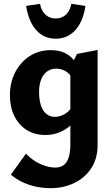

<svg xmlns="http://www.w3.org/2000/svg" viewBox="-20 -698 588 1007"><path d="M245 289Q209 289 171.5 281.5Q134 274 99.5 258Q65 242 37 218L116 108Q153 146 194.5 163.5Q236 181 269 181Q297 181 314.5 167.5Q332 154 340.5 127Q349 100 349 60V-347L384 -415L492 -436V61Q492 135 457.5 186Q423 237 367 263Q311 289 245 289ZM218 10Q161 10 119 -17Q77 -44 54.5 -91Q32 -138 32 -199Q32 -266 60 -319.5Q88 -373 136 -404Q184 -435 246 -435Q289 -435 318.5 -421Q348 -407 367.5 -382.5Q387 -358 397 -327L361 -285Q346 -312 323.5 -325Q301 -338 276 -338Q248 -338 227.5 -323.5Q207 -309 196 -281.5Q185 -254 185 -217Q185 -175 194.5 -145.5Q204 -116 223 -100.5Q242 -85 268 -85Q290 -85 314.5 -97Q339 -109 359 -139L402 -101Q381 -68 353.5 -43Q326 -18 292 -4Q258 10 218 10ZM272 -495Q210 -495 170 -540Q130 -585 117 -667L190 -678Q196 -642 218 -621.5Q240 -601 272 -601Q304 -601 326 -621.5Q348 -642 354 -678L428 -667Q416 -585 375 -540Q334 -495 272 -495Z"/></svg>

Font: Ysabeau Infant ExtraBold
Style: Regular
Weight: 800
Designer: Christian Thalmann (Catharsis Fonts)
Version: Version 2.001;gftools[0.9.30]; featfreeze: ss01,ss02,lnum